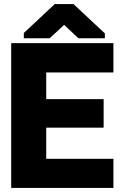

<svg xmlns="http://www.w3.org/2000/svg" viewBox="-20 -923 608 943"><path d="M35 0H537V-143H207V-296H489V-436H207V-567H537V-711H35ZM97 -735H224L295 -801L365 -735H495V-759L341 -903H249L97 -761Z"/></svg>

Font: Asimov Pro
Style: Ult
Weight: 900
Designer: Google
Version: Version 2.000980; 2014